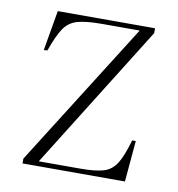

<svg xmlns="http://www.w3.org/2000/svg" viewBox="-64 -567 579 626"><g transform="rotate(10 225.5 -254.5)"><path d="M51 0V-16L352 -493H227Q175 -493 146.5 -485Q118 -477 101.5 -452.5Q85 -428 67 -377L55 -376L78 -509H400V-493L102 -16H240Q289 -16 316 -24Q343 -32 359 -57.5Q375 -83 390 -136H402L390 0Z"/></g></svg>

Font: Display Extralight
Style: Regular
Weight: 200
Designer: Latin by Veronika Burian and Jose Scaglione. Greek by Irene Vlachou. Cyrillic by Vera Evstafieva.
Foundry: TypeTogether
Version: Version 3.002